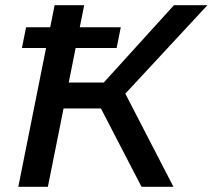

<svg xmlns="http://www.w3.org/2000/svg" viewBox="-20 -720 820 740"><path d="M271.5 -535 245 -402H380L650.5 -700H779.5L463 -359L648.5 0H525.5L369 -302H225L164.5 0H50.5L157.5 -535H64.5L80.5 -615H173.5L190.5 -700H304.5L287.5 -615H445.5L429.5 -535Z"/></svg>

Font: Argentum Sans
Style: Italic
Weight: 400
Italic angle: -11.3099°
Designer: Julieta Ulanovsky, Owen Earl, Rasmus Andersson, Cristiano Sobral
Foundry: The Argentum Sans Project Authors
Version: Version 3.131; ttfautohint (v1.8.4.7-5d5b-dirty)